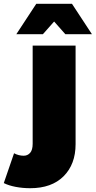

<svg xmlns="http://www.w3.org/2000/svg" viewBox="-114 -787 504 1011"><path d="M45 204Q5 204 -31.5 197Q-68 190 -94 177L-40 20Q-16 33 11 33Q31 33 44.5 18Q58 3 58 -30V-547H284V-28Q284 78 221 141Q158 204 45 204ZM-28 -607 77 -767H265L370 -607H230L115 -737H227L112 -607Z"/></svg>

Font: MOST Montserrat Black
Style: Regular
Weight: 900
Designer: Julieta Ulanovsky
Foundry: Julieta Ulanovsky
Version: Version 8.000;March 11, 2024;FontCreator 15.0.0.2926 64-bit